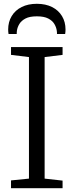

<svg xmlns="http://www.w3.org/2000/svg" viewBox="-20 -991 388 1011"><path d="M132.5 -50.5V-690.5L38 -702V-743H309.5V-702L215 -690.5V-50.5L309.5 -40V0H38V-41ZM174 -971Q220 -971 254 -954Q288 -937 306.5 -906.2Q325 -875.5 325 -835.5Q325 -830 324.5 -824Q324 -818 323 -812H280Q280 -815 280 -819.8Q280 -824.5 279 -829Q276.5 -847.5 266.2 -864.8Q256 -882 234 -893.5Q212 -905 174 -905Q136 -905 114.2 -893.5Q92.5 -882 82 -864.8Q71.5 -847.5 69 -829Q68.5 -824.5 68.2 -819.8Q68 -815 68 -812H25Q24 -818 23.5 -824Q23 -830 23 -835.5Q23 -875.5 41.5 -906.2Q60 -937 94 -954Q128 -971 174 -971Z"/></svg>

Font: Merriweather 28pt Light
Style: Regular
Weight: 300
Version: Version 2.100